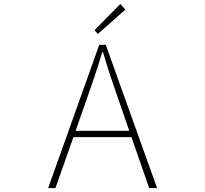

<svg xmlns="http://www.w3.org/2000/svg" viewBox="-20 -953 1040 973"><path d="M476 -781 615 -904 590 -933 459 -800ZM224 0H261L352 -258H646L736 0H776L516 -726H483ZM363 -290 414 -435C445 -523 471 -597 498 -688H502C529 -597 554 -523 585 -435L635 -290Z"/></svg>

Font: Harano Aji Gothic TW ExtraLight
Style: Regular
Weight: 250
Foundry: Masamichi Hosoda
Version: HaranoAjiGothicTW-ExtraLight version 20230610;ttx 4.39.4